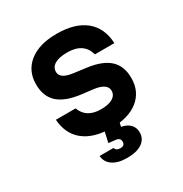

<svg xmlns="http://www.w3.org/2000/svg" viewBox="-192 -774 1084 1137"><g transform="rotate(-30 350.0 -205.0)"><path d="M232 -189Q261 -109 360 -109Q413 -109 441 -126Q469 -143 469 -174Q469 -222 384 -234L300 -244Q198 -257 149 -302Q100 -347 100 -429Q100 -521 167.5 -574.5Q235 -628 355 -628Q480 -628 549.5 -571.5Q619 -515 624 -409H491Q466 -501 354 -501Q298 -501 268.5 -483.5Q239 -466 239 -434Q239 -387 324 -376L408 -365Q510 -352 559 -307Q608 -262 608 -181Q608 -88 542 -35Q476 18 359 18Q239 18 171.5 -35.5Q104 -89 97 -189ZM321 -20H425L410 40Q448 47 469 68.5Q490 90 490 123Q490 168 453.5 193Q417 218 351 218Q289 218 253 193.5Q217 169 214 126H309Q315 148 345 148Q375 148 375 121Q375 94 343 91L297 86Z"/></g></svg>

Font: Martian Mono SemiBold
Style: Regular
Weight: 600
Monospace: yes
Designer: Roman Shamin
Foundry: Evil Martians
Version: Version 1.000; ttfautohint (v1.8.4.7-5d5b)